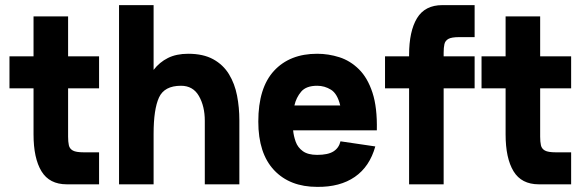

<svg xmlns="http://www.w3.org/2000/svg" viewBox="-20 -720 2277 750"><path d="M17 -500H111V-656H246V-500H367V-375H246V-186Q246 -166 249 -152.5Q252 -139 264.5 -132Q277 -125 307 -125H367V0H241Q173 0 142 -51Q111 -102 111 -195V-375H17Z M780 -248Q780 -305 757 -345Q734 -385 687 -385Q622 -385 601 -339Q580 -293 580 -197V0H445V-700H580V-447Q603 -477 636 -493.5Q669 -510 715 -510Q774 -510 813 -488.5Q852 -467 874.5 -430Q897 -393 906 -346.5Q915 -300 915 -250V0H780Z M1310 -168 1446 -148Q1424 -69 1366 -29Q1308 11 1219 10Q1112 10 1050.5 -55.5Q989 -121 989 -245Q989 -377 1050.5 -443.5Q1112 -510 1219 -510Q1263 -510 1305.5 -496.5Q1348 -483 1382 -449.5Q1416 -416 1435 -358Q1454 -300 1452 -211H1125Q1127 -189 1135 -166.5Q1143 -144 1163 -129.5Q1183 -115 1219 -115Q1261 -115 1282.5 -128.5Q1304 -142 1310 -168ZM1219 -385Q1176 -385 1156.5 -362Q1137 -339 1130 -308H1309Q1298 -354 1273 -369.5Q1248 -385 1219 -385Z M1484 -500H1578V-505Q1578 -598 1609 -649Q1640 -700 1708 -700H1834V-575H1774Q1744 -575 1731.5 -568Q1719 -561 1716 -547.5Q1713 -534 1713 -514V-500H1834V-375H1713V0H1578V-375H1484Z M1861 -500H1955V-656H2090V-500H2211V-375H2090V-186Q2090 -166 2093 -152.5Q2096 -139 2108.5 -132Q2121 -125 2151 -125H2211V0H2085Q2017 0 1986 -51Q1955 -102 1955 -195V-375H1861Z"/></svg>

Font: Haskoy ExtraBold
Style: Regular
Weight: 800
Designer: Ertekin Erdin
Foundry: Ertekin Erdin
Version: Version 2.000; ttfautohint (v1.8.4.7-5d5b)